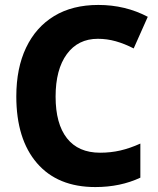

<svg xmlns="http://www.w3.org/2000/svg" viewBox="-20 -746 640 777"><path d="M366 11Q213 11 129.5 -86Q46 -183 46 -356Q46 -470 85.5 -553Q125 -636 199 -681Q273 -726 378 -726Q487 -726 578 -678L521 -550Q484 -569 448.5 -579Q413 -589 376 -589Q296 -589 250.5 -527Q205 -465 205 -355Q205 -245 251 -186.5Q297 -128 385 -128Q428 -128 467 -137Q506 -146 548 -165V-27Q467 11 366 11Z"/></svg>

Font: Noto Sans Mono ExtraBold
Style: Regular
Weight: 800
Designer: Monotype Design Team
Foundry: Monotype Imaging Inc.
Version: Version 2.014